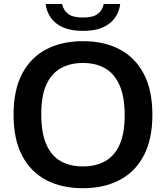

<svg xmlns="http://www.w3.org/2000/svg" viewBox="-20 -962 856 991"><path d="M408 9.5Q299.5 9.5 219.2 -32.2Q139 -74 94.5 -158.2Q50 -242.5 50 -370Q50 -497.5 94.5 -581.8Q139 -666 219.5 -707.8Q300 -749.5 408 -749.5Q517 -749.5 597.2 -707.5Q677.5 -665.5 722 -581.2Q766.5 -497 766.5 -370Q766.5 -243 722 -158.8Q677.5 -74.5 596.8 -32.5Q516 9.5 408 9.5ZM408 -103Q474.5 -103 523 -130.2Q571.5 -157.5 597.5 -215.8Q623.5 -274 623.5 -367Q623.5 -463 597 -522.5Q570.5 -582 522.2 -609.5Q474 -637 408 -637Q342.5 -637 294 -610Q245.5 -583 219.2 -525Q193 -467 193 -373Q193 -276 219 -216.8Q245 -157.5 293.2 -130.2Q341.5 -103 408 -103ZM408.5 -802.5Q347 -802.5 306 -820.5Q265 -838.5 242.8 -869.8Q220.5 -901 215.5 -941.5H300.5Q307 -909 331.8 -890.2Q356.5 -871.5 408.5 -871.5Q460.5 -871.5 484.8 -890.2Q509 -909 515.5 -941.5H600.5Q595.5 -901 573.2 -869.8Q551 -838.5 510.5 -820.5Q470 -802.5 408.5 -802.5Z"/></svg>

Font: Encode Sans SC SemiExpanded SemiBold
Style: Regular
Weight: 600
Width: 6
Designer: Multiple Designers
Foundry: Impallari Type
Version: Version 3.002